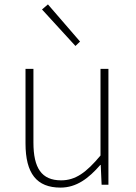

<svg xmlns="http://www.w3.org/2000/svg" viewBox="-20 -840 617 873"><path d="M255 13C328 13 383 -29 436 -90H438L442 0H473V-527H437V-133C372 -55 323 -20 258 -20C169 -20 132 -76 132 -192V-527H96V-188C96 -51 147 13 255 13ZM323 -631 344 -651 198 -820 171 -797Z"/></svg>

Font: Harano Aji Gothic ExtraLight
Style: Regular
Weight: 250
Foundry: Masamichi Hosoda
Version: HaranoAjiGothic-ExtraLight version 20230610;ttx 4.39.4